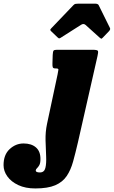

<svg xmlns="http://www.w3.org/2000/svg" viewBox="-259 -800 640 1080"><path d="M289.5 -485 179.5 0Q165.5 60.5 152.2 108.5Q139 156.5 116.2 190.2Q93.5 224 51.8 242Q10 260 -60.5 260Q-116 260 -156 241.2Q-196 222.5 -217.5 192.5Q-239 162.5 -239 129Q-239 70.5 -204.8 38.8Q-170.5 7 -126.5 7Q-82 7 -56.5 29.5Q-31 52 -31.5 95Q-31.5 118 -38 129.2Q-44.5 140.5 -51 146.2Q-57.5 152 -58 159Q-58 170 -34.5 170Q-10 170 -3.8 144.8Q2.5 119.5 0.5 78.5Q-1.5 37.5 -2.8 -10.2Q-4 -58 5.5 -103L65 -382Q69 -401 69.5 -408Q70 -415 57 -415H54Q40 -415 37.8 -421.8Q35.5 -428.5 36 -444L37.5 -491Q38.5 -510 42.2 -515Q46 -520 61 -520H261Q289.5 -520 292 -513.2Q294.5 -506.5 289.5 -485ZM64.5 -590 28 -625Q23 -630.5 23.8 -633Q24.5 -635.5 30.5 -642L154 -771Q159.5 -777 165.5 -778.2Q171.5 -779.5 182.5 -779.5H275Q292 -779.5 296 -771L359.5 -642.5Q363.5 -635 354.5 -625L319 -588Q312.5 -581.5 310.2 -582.2Q308 -583 302.5 -587.5L222 -660Q211 -669.5 197 -660.5L81.5 -587Q75 -583 71.8 -584.5Q68.5 -586 64.5 -590Z"/></svg>

Font: Besley* Condensed Fatface
Style: Italic
Weight: 900
Width: 3
Italic angle: -13°
Designer: Owen Earl
Foundry: indestructible type*
Version: Version 3.000; ttfautohint (v1.8.3)